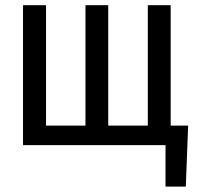

<svg xmlns="http://www.w3.org/2000/svg" viewBox="-20 -548 762 725"><path d="M153.8 -528.3V-73.7H302.7V-528.3H388.7V-73.7H538.1V-528.3H624.5V-73.7H690.4L681.6 156.7H605V0H66.9V-528.3Z"/></svg>

Font: RobotoCondensed-Regular
Style: Regular
Weight: 400
Designer: Google
Version: Version 2.001201; 2014